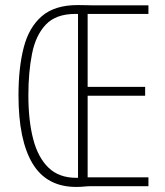

<svg xmlns="http://www.w3.org/2000/svg" viewBox="-20 -735 653 758"><path d="M287 -715Q308 -715 319.5 -714.5Q331 -714 344 -714H566V-680H326V-392H553V-357H326V-35H566V0H340Q327 0 312.5 1.5Q298 3 281 3Q164 3 108.5 -89.5Q53 -182 53 -359Q53 -467 73.5 -547Q94 -627 145 -671Q196 -715 287 -715ZM277 -680Q201 -680 161 -638Q121 -596 106.5 -523Q92 -450 92 -359Q92 -259 111 -186Q130 -113 171.5 -73Q213 -33 281 -33Q284 -33 285 -33Q286 -33 288 -33V-680Q284 -680 277 -680Z"/></svg>

Font: Noto Sans Khmer UI ExtraCondensed ExtraLight
Style: Regular
Weight: 200
Width: 2
Designer: Danh Hong and the Monotype Design Team
Foundry: Monotype Imaging Inc.
Version: Version 2.002; ttfautohint (v1.8.4.7-5d5b)